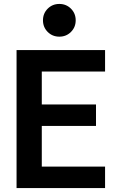

<svg xmlns="http://www.w3.org/2000/svg" viewBox="-20 -954 602 974"><path d="M64 0V-700H513V-591H192V-424H467V-315H192V-109H513V0ZM281 -768Q246 -768 222 -792Q198 -816 198 -851Q198 -886 222 -910Q246 -934 281 -934Q316 -934 340 -910Q364 -886 364 -851Q364 -816 340 -792Q316 -768 281 -768Z"/></svg>

Font: Rethink Sans
Style: Bold
Weight: 700
Designer: The Rethink Sans project authors (Hans Thiessen). DM Sans designed by Colophon Foundry.
Foundry: Rethink Communications LLC
Version: Version 1.001